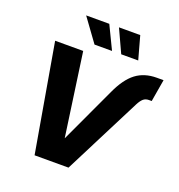

<svg xmlns="http://www.w3.org/2000/svg" viewBox="-163 -1082 1138 1218"><g transform="rotate(20 406.0 -473.0)"><path d="M524.4 -543.5Q568.8 -640.6 626 -684.1Q683.1 -727.5 767.1 -727.5H812L786.6 -577.6H768.1Q745.1 -577.6 730.2 -564.5Q715.3 -551.3 701.2 -523.9L435.1 0H206.1L80.1 -727.5H269.5L348.6 -168H349.6ZM323.2 -790 210 -945.8H366.2L441.4 -790ZM503.4 -790 431.6 -945.8H575.2L618.2 -790Z"/></g></svg>

Font: Inter Display ExtraBold
Style: Italic
Weight: 800
Italic angle: -9.39999°
Designer: Rasmus Andersson
Foundry: rsms
Version: Version 4.000;git-a52131595